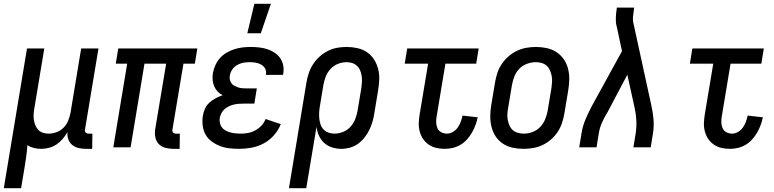

<svg xmlns="http://www.w3.org/2000/svg" viewBox="-50 -775 4070 1010"><path d="M-30 215 92 -520H183L131 -207Q128 -192 127 -176.5Q126 -161 128 -146Q130 -131 135.5 -117Q141 -103 150.5 -92.5Q160 -82 175 -77Q190 -72 205 -72Q226 -72 247 -79.5Q268 -87 284 -103Q300 -119 308.5 -140Q317 -161 321 -182L377 -520H468L397 -93Q396 -89 397 -85Q398 -81 400.5 -78Q403 -75 407 -73.5Q411 -72 416 -72H436L435 8H402Q382 8 363 3.5Q344 -1 330 -12.5Q316 -24 309.5 -42Q303 -60 305 -80Q294 -61 279.5 -44Q265 -27 247 -15Q229 -3 208 2.5Q187 8 167 8Q147 8 128.5 3.5Q110 -1 94 -11Q92 19 88 48.5Q84 78 79 107L61 215Z M895 8H862Q840 8 819.5 2.5Q799 -3 785.5 -17Q772 -31 767.5 -51.5Q763 -72 766 -93L824 -440H710L637 0H546L619 -440H559L572 -520H988L975 -440H915L857 -93Q856 -89 857 -85Q858 -81 860.5 -78Q863 -75 867 -73.5Q871 -72 876 -72H896Z M1208 8Q1182 8 1156 5Q1130 2 1107 -7Q1084 -16 1064 -30.5Q1044 -45 1032 -66Q1020 -87 1016.5 -113Q1013 -139 1017 -165Q1020 -184 1028 -202.5Q1036 -221 1051.5 -235Q1067 -249 1085 -258.5Q1103 -268 1121 -274Q1106 -282 1094.5 -294Q1083 -306 1076.5 -321.5Q1070 -337 1068.5 -355Q1067 -373 1070 -391Q1074 -412 1083.5 -433Q1093 -454 1108 -470.5Q1123 -487 1143 -498.5Q1163 -510 1184 -516.5Q1205 -523 1226.5 -525.5Q1248 -528 1269 -528Q1291 -528 1313 -525.5Q1335 -523 1355.5 -516.5Q1376 -510 1393.5 -498.5Q1411 -487 1423 -470.5Q1435 -454 1439.5 -432.5Q1444 -411 1440 -388L1439 -381H1349V-384Q1352 -401 1344.5 -414.5Q1337 -428 1323.5 -435.5Q1310 -443 1294.5 -445.5Q1279 -448 1262 -448Q1246 -448 1229.5 -445Q1213 -442 1197.5 -433Q1182 -424 1172 -409.5Q1162 -395 1159 -378Q1157 -367 1159 -356.5Q1161 -346 1167 -337.5Q1173 -329 1182.5 -324Q1192 -319 1202 -315.5Q1212 -312 1223 -311Q1234 -310 1245 -310H1301L1288 -230H1232Q1219 -230 1206 -229Q1193 -228 1180 -225Q1167 -222 1154.5 -216Q1142 -210 1131.5 -201Q1121 -192 1115 -180Q1109 -168 1106 -155Q1104 -141 1107 -127.5Q1110 -114 1117.5 -104.5Q1125 -95 1136.5 -88.5Q1148 -82 1161 -78.5Q1174 -75 1188 -73.5Q1202 -72 1216 -72Q1235 -72 1254.5 -75.5Q1274 -79 1292.5 -89Q1311 -99 1325.5 -114.5Q1340 -130 1347 -149L1427 -122Q1415 -91 1391.5 -64Q1368 -37 1337 -20.5Q1306 -4 1273 2Q1240 8 1208 8ZM1251 -600 1288 -755H1375L1322 -600Z M1470 215 1562 -341Q1566 -365 1574 -389.5Q1582 -414 1596.5 -436.5Q1611 -459 1631 -477Q1651 -495 1674.5 -507Q1698 -519 1723 -523.5Q1748 -528 1772 -528Q1801 -528 1829 -522Q1857 -516 1879.5 -501Q1902 -486 1917 -463Q1932 -440 1939 -413Q1946 -386 1945 -357.5Q1944 -329 1939 -299L1919 -179Q1916 -157 1909.5 -135Q1903 -113 1893 -92Q1883 -71 1868 -52Q1853 -33 1834 -19Q1815 -5 1791.5 1.5Q1768 8 1746 8Q1721 8 1697 0.5Q1673 -7 1655.5 -23Q1638 -39 1628 -61Q1618 -83 1615 -108L1561 215ZM1709 -72Q1732 -72 1754.5 -81Q1777 -90 1793.5 -108Q1810 -126 1818.5 -148Q1827 -170 1831 -193L1851 -313Q1853 -328 1854 -344Q1855 -360 1852.5 -375.5Q1850 -391 1844.5 -404.5Q1839 -418 1828 -428.5Q1817 -439 1802.5 -443.5Q1788 -448 1773 -448Q1750 -448 1727.5 -439Q1705 -430 1688.5 -412Q1672 -394 1663.5 -372Q1655 -350 1651 -327L1633 -218Q1630 -202 1629 -185Q1628 -168 1629.5 -152Q1631 -136 1636 -121Q1641 -106 1651.5 -94.5Q1662 -83 1677.5 -77.5Q1693 -72 1709 -72Z M2290 8Q2267 8 2245 3Q2223 -2 2205 -14.5Q2187 -27 2175 -45Q2163 -63 2157.5 -85Q2152 -107 2153 -130Q2154 -153 2158 -176L2202 -440H2079L2092 -520H2468L2455 -440H2293L2247 -163Q2244 -147 2244.5 -131Q2245 -115 2251 -101Q2257 -87 2271 -79.5Q2285 -72 2301 -72Q2317 -72 2332.5 -81Q2348 -90 2358 -104.5Q2368 -119 2374 -135Q2380 -151 2383 -167L2463 -158Q2459 -138 2451.5 -117.5Q2444 -97 2433 -78Q2422 -59 2407 -42Q2392 -25 2372.5 -13.5Q2353 -2 2332 3Q2311 8 2290 8Z M2704 8Q2675 8 2647 2Q2619 -4 2596 -19Q2573 -34 2558 -56.5Q2543 -79 2536 -106Q2529 -133 2529 -162Q2529 -191 2534 -221L2554 -341Q2558 -365 2566 -390Q2574 -415 2589 -437.5Q2604 -460 2624.5 -478Q2645 -496 2669 -507.5Q2693 -519 2718.5 -523.5Q2744 -528 2769 -528Q2798 -528 2826 -522Q2854 -516 2877 -501Q2900 -486 2915.5 -463.5Q2931 -441 2938 -414Q2945 -387 2944.5 -358Q2944 -329 2939 -299L2919 -179Q2915 -155 2907 -130Q2899 -105 2884.5 -82.5Q2870 -60 2849.5 -42Q2829 -24 2805 -12.5Q2781 -1 2755 3.5Q2729 8 2704 8ZM2705 -72Q2728 -72 2751 -80.5Q2774 -89 2791 -106.5Q2808 -124 2817.5 -147Q2827 -170 2831 -193L2851 -313Q2853 -329 2854 -345Q2855 -361 2852 -376Q2849 -391 2843 -405Q2837 -419 2826 -429Q2815 -439 2800 -443.5Q2785 -448 2769 -448Q2746 -448 2722.5 -439.5Q2699 -431 2682 -413.5Q2665 -396 2656 -373Q2647 -350 2643 -327L2623 -207Q2620 -191 2619 -175Q2618 -159 2621 -144Q2624 -129 2630 -115Q2636 -101 2647 -91Q2658 -81 2673.5 -76.5Q2689 -72 2705 -72Z M2997 0 3009 -74Q3015 -112 3031 -149.5Q3047 -187 3066 -222L3222 -506L3195 -632Q3195 -633 3194.5 -634Q3194 -635 3194 -636Q3191 -646 3190 -657.5Q3189 -669 3189.5 -681Q3190 -693 3191 -704.5Q3192 -716 3194 -728L3195 -735H3286L3285 -728Q3282 -708 3280 -688Q3278 -668 3283 -649L3376 -222Q3384 -187 3387.5 -149.5Q3391 -112 3385 -74L3373 0H3282L3294 -74Q3299 -107 3297.5 -140.5Q3296 -174 3289 -205L3250 -382L3146 -185Q3145 -183 3143.5 -181Q3142 -179 3141 -177Q3126 -152 3115 -126Q3104 -100 3100 -74L3088 0Z M3790 8Q3767 8 3745 3Q3723 -2 3705 -14.5Q3687 -27 3675 -45Q3663 -63 3657.5 -85Q3652 -107 3653 -130Q3654 -153 3658 -176L3702 -440H3579L3592 -520H3968L3955 -440H3793L3747 -163Q3744 -147 3744.5 -131Q3745 -115 3751 -101Q3757 -87 3771 -79.5Q3785 -72 3801 -72Q3817 -72 3832.5 -81Q3848 -90 3858 -104.5Q3868 -119 3874 -135Q3880 -151 3883 -167L3963 -158Q3959 -138 3951.5 -117.5Q3944 -97 3933 -78Q3922 -59 3907 -42Q3892 -25 3872.5 -13.5Q3853 -2 3832 3Q3811 8 3790 8Z"/></svg>

Font: Iosevka Term Curly Medium
Style: Italic
Weight: 500
Italic angle: -9°
Designer: Belleve Invis
Foundry: Belleve Invis
Version: Version 32.3.0